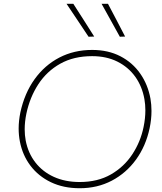

<svg xmlns="http://www.w3.org/2000/svg" viewBox="-20 -990 859 1019"><path d="M403 9Q316.5 9 250 -23Q183.5 -55 141.5 -110.8Q99.5 -166.5 85.5 -239Q79 -272.5 79 -307.5Q79 -349 88 -393Q110 -495 163.5 -569.5Q217 -644 295 -684.5Q373 -725 469 -725Q554 -725 618.8 -691.5Q683.5 -658 724.2 -599.5Q765 -541 778.5 -466.5Q784 -434.5 784 -401Q784 -356.5 774 -309Q754 -215 702 -143.2Q650 -71.5 573.5 -31.2Q497 9 403 9ZM403 -24Q498.5 -24 568.5 -64.2Q638.5 -104.5 682.2 -171Q726 -237.5 742 -316Q751.5 -362 751.5 -404.5Q751.5 -435 746.5 -463.5Q734.5 -531.5 697.8 -582.8Q661 -634 603 -663Q545 -692 469 -692Q371.5 -692 300 -652Q228.5 -612 183.5 -543Q138.5 -474 120 -387Q111 -343.5 111 -304Q111 -272.5 116.5 -243.5Q129.5 -177 167.8 -127.8Q206 -78.5 266 -51.2Q326 -24 403 -24ZM450 -795Q420.5 -839 392 -882Q362.5 -926 333 -970H369Q396.5 -927.5 424.5 -883.5Q452.5 -839.5 480 -796ZM616 -795Q591.5 -839.5 567 -883.5Q542.5 -927.5 519 -970H553Q575.5 -927.5 598.5 -883.5Q621 -839.5 644 -796Z"/></svg>

Font: Heraclito Thin
Style: Italic
Weight: 100
Italic angle: -12°
Designer: Kostas Bartsokas (font) & Cristiano Sobral (main changes)
Foundry: Kostas Bartsokas (font) & Cristiano Sobral (main changes)
Version: Version 1.00;July 8, 2020;FontCreator 13.0.0.2655 64-bit